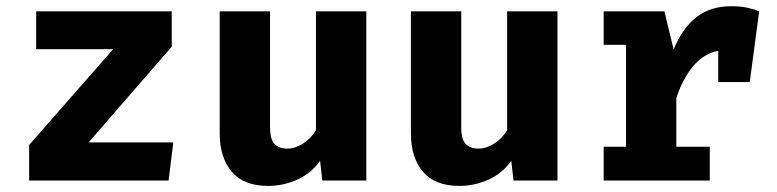

<svg xmlns="http://www.w3.org/2000/svg" viewBox="-20 -581 2502 618"><path d="M265.1 -122.6H537.9L522.6 0H73.8V-114.4L344.1 -422.6H96.4V-544.6H532.8V-430.8Z M849.2 -544.6V-171.8Q849.2 -132.3 863.8 -117.4Q878.5 -102.6 904.6 -102.6Q929.7 -102.6 954.9 -118.5Q980 -134.4 996.9 -161.5V-544.6H1159V0H1017.4L1010.3 -63.6Q982.6 -23.6 937.4 -3.1Q892.3 17.4 843.1 17.4Q764.1 17.4 725.6 -28.5Q687.2 -74.4 687.2 -151.8V-544.6Z M1464.6 -544.6V-171.8Q1464.6 -132.3 1479.2 -117.4Q1493.8 -102.6 1520 -102.6Q1545.1 -102.6 1570.3 -118.5Q1595.4 -134.4 1612.3 -161.5V-544.6H1774.4V0H1632.8L1625.6 -63.6Q1597.9 -23.6 1552.8 -3.1Q1507.7 17.4 1458.5 17.4Q1379.5 17.4 1341 -28.5Q1302.6 -74.4 1302.6 -151.8V-544.6Z M1923.1 0V-108.7H1994.9V-436.9H1923.1V-544.6H2118.5L2148.2 -422.1Q2177.4 -492.3 2222.8 -526.7Q2268.2 -561 2333.8 -561Q2361.5 -561 2383.1 -556.7Q2404.6 -552.3 2423.6 -544.6L2393.3 -316.9H2291.8V-417.4Q2245.6 -409.2 2210.8 -367.4Q2175.9 -325.6 2156.9 -264.6V-108.7H2264.6V0Z"/></svg>

Font: FiraCode Nerd Font
Style: Bold
Weight: 700
Designer: Carrois Corporate, Edenspiekermann AG, Nikita Prokopov
Foundry: Carrois Corporate, Edenspiekermann AG, Nikita Prokopov
Version: Version 6.002;Nerd Fonts 2.1.0